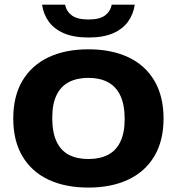

<svg xmlns="http://www.w3.org/2000/svg" viewBox="-20 -820 780 847"><path d="M370 7.5Q268.5 7.5 194.2 -27.2Q120 -62 79.2 -130.2Q38.5 -198.5 38.5 -297Q38.5 -396 79.2 -464.2Q120 -532.5 194.2 -567.5Q268.5 -602.5 370 -602.5Q471.5 -602.5 546 -567.5Q620.5 -532.5 661 -464Q701.5 -395.5 701.5 -297Q701.5 -199 660.8 -130.8Q620 -62.5 545.5 -27.5Q471 7.5 370 7.5ZM370 -118.5Q421 -118.5 456.8 -137.2Q492.5 -156 511.2 -195.2Q530 -234.5 530 -294.5Q530 -357.5 511 -398Q492 -438.5 456 -457.5Q420 -476.5 370 -476.5Q320 -476.5 284.2 -458Q248.5 -439.5 229.5 -400.5Q210.5 -361.5 210.5 -300.5Q210.5 -236.5 229.2 -196.2Q248 -156 283.5 -137.2Q319 -118.5 370 -118.5ZM370.5 -654.5Q305.5 -654.5 262 -673.2Q218.5 -692 195 -724.8Q171.5 -757.5 165.5 -799.5H267Q273 -769.5 297.2 -751.8Q321.5 -734 370.5 -734Q419.5 -734 443.2 -751.8Q467 -769.5 473 -799.5H574.5Q568.5 -757.5 545 -724.8Q521.5 -692 478.5 -673.2Q435.5 -654.5 370.5 -654.5Z"/></svg>

Font: Encode Sans SC SemiExpanded
Style: Bold
Weight: 700
Width: 6
Designer: Multiple Designers
Foundry: Impallari Type
Version: Version 3.002